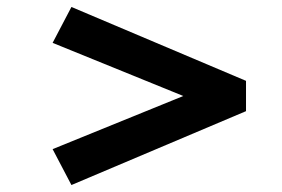

<svg xmlns="http://www.w3.org/2000/svg" viewBox="-20 -529 810 551"><path d="M185 2 131 -101 613 -297V-210L131 -406L185 -509L686 -297V-210Z"/></svg>

Font: Lexend Zetta Medium
Style: Regular
Weight: 500
Designer: Bonnie Shaver-Troup, Thomas Jockin
Foundry: Lexend
Version: Version 1.007